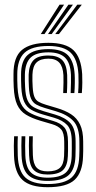

<svg xmlns="http://www.w3.org/2000/svg" viewBox="-20 -790 410 818"><path d="M182.8 7.6Q109.6 7.6 76 -23.2Q42.3 -54.1 39.7 -126.3Q38.9 -147.8 38.9 -168.6Q38.9 -189.4 40.1 -209.5H56.1Q54.9 -190.8 55 -169.2Q55 -147.6 55.7 -126.9Q58.2 -61 88.3 -33.4Q118.4 -5.9 182.8 -5.9Q254.3 -5.9 285.1 -33.8Q315.8 -61.7 317.6 -124.3Q318.2 -138.4 318.3 -146.9Q318.4 -155.5 318.3 -164.1Q318.2 -172.7 318.2 -186.6Q318.2 -247.1 292.7 -274.3Q267.2 -301.6 218 -316.1L171.2 -329.9Q149.1 -336.4 134.5 -344.6Q119.8 -352.8 112.2 -369.8Q104.6 -386.9 103.1 -419.6Q102.5 -436.5 102.1 -446.6Q101.7 -456.7 102.1 -471.7Q103.6 -512.9 122.4 -533.2Q141.2 -553.5 186.2 -553.5Q225.3 -553.5 244.7 -534.5Q264 -515.4 266.2 -470.5Q266.6 -461 266.5 -438.5Q266.4 -416.1 265 -393.5H249.2Q250.4 -415.4 250.5 -438.4Q250.6 -461.3 250.2 -469.9Q248.1 -506.4 232.5 -523.2Q217 -540.1 186.2 -540.1Q152.6 -540.1 136 -524.1Q119.3 -508.2 118.2 -471.5Q117.8 -455.9 118.1 -445.4Q118.4 -435 119.2 -419.8Q120.7 -391.7 126.6 -377.4Q132.4 -363.1 144.4 -356.4Q156.4 -349.6 175.7 -343.7L221.9 -329.9Q257.7 -319.4 282.8 -303.2Q307.9 -287 321.1 -259.4Q334.4 -231.8 334.4 -186.6Q334.4 -172.4 334.5 -163.8Q334.6 -155.1 334.5 -146.6Q334.4 -138.1 333.8 -124.1Q331.8 -55.8 298.2 -24.1Q264.5 7.6 182.8 7.6ZM182.8 -19.3Q126.7 -19.3 100.4 -44Q74.1 -68.6 71.8 -127.6Q71.1 -147.7 71 -169.1Q71 -190.6 71.9 -209.5H87.9Q87 -190.6 87.1 -169.7Q87.2 -148.7 87.9 -128.2Q89.7 -75.8 112.5 -54.4Q135.4 -33 182.8 -33Q235.4 -33 259.6 -54Q283.8 -74.9 285.4 -125.1Q286 -142.2 285.9 -155.6Q285.8 -169.1 285.8 -186.6Q285.8 -236.6 266.3 -257.2Q246.7 -277.8 210 -288.5L162.4 -302.3Q133.3 -310.8 113.6 -322.1Q93.9 -333.3 83.4 -355.6Q72.9 -377.8 70.7 -419.2Q70 -434.5 69.8 -447.4Q69.6 -460.2 69.7 -472.1Q69.6 -530.3 97.7 -555.5Q125.8 -580.7 186.2 -580.7Q244.4 -580.7 269.7 -554.4Q295 -528 298.1 -472.9Q299 -459.8 298.7 -436.3Q298.4 -412.7 296.8 -393.5H281Q282.2 -412.5 282.4 -437.5Q282.7 -462.4 282.3 -470.9Q279.8 -522.7 256.7 -544.9Q233.6 -567 186.2 -567Q133.6 -567 110.4 -544.5Q87.2 -522 86 -472.7Q85.6 -455.7 86 -445.2Q86.3 -434.6 87 -419.5Q88.5 -382.4 97.4 -362.7Q106.2 -343.1 123.4 -333.4Q140.6 -323.8 166.7 -316L213.9 -302.2Q258.2 -289.2 280.2 -265.1Q302.1 -241 302.1 -186.6Q302.1 -172 302.2 -157.9Q302.3 -143.8 301.5 -124.7Q299.7 -68.9 272.7 -44.1Q245.7 -19.3 182.8 -19.3ZM182.8 -46.5Q143.5 -46.5 124.5 -64.9Q105.4 -83.4 104 -128.8Q103.3 -150.3 103.1 -169.7Q103 -189.1 104 -209.5H119.8Q118.9 -189.1 119.1 -170.7Q119.3 -152.4 120 -129.2Q121.3 -92 136 -76Q150.7 -59.9 182.8 -59.9Q218.6 -59.9 235.1 -74.8Q251.6 -89.7 253 -125.4Q254 -146.4 253.8 -156.9Q253.6 -167.4 253.6 -186.6Q253.5 -222.9 241.1 -238Q228.8 -253.1 201.9 -261L153.3 -275.2Q115.1 -286.5 90.4 -301.6Q65.6 -316.8 53.1 -344.1Q40.6 -371.4 38.5 -419Q37.6 -438.2 37.5 -449.2Q37.4 -460.2 37.5 -473.7Q37.1 -547.2 73.7 -577.4Q110.3 -607.6 186.2 -607.6Q259.3 -607.6 292.5 -576.6Q325.6 -545.5 330.1 -474.2Q330.9 -462.4 330.7 -438.2Q330.4 -414 328.6 -393.5H312.8Q314.6 -414.9 314.7 -438.6Q314.8 -462.3 314.1 -473.6Q310.5 -537.2 281 -565.7Q251.5 -594.1 186.2 -594.1Q115.8 -594.1 84.6 -565.3Q53.4 -536.4 53.6 -472.3Q53.5 -460.6 53.6 -448.6Q53.6 -436.6 54.6 -419.2Q57.2 -374.1 68.9 -349.4Q80.7 -324.8 102.7 -311.8Q124.8 -298.9 157.9 -289.1L206 -274.9Q239.2 -265.1 254.4 -246.8Q269.7 -228.5 269.7 -186.6Q269.7 -172.7 269.8 -164.2Q269.9 -155.7 269.8 -147.2Q269.7 -138.8 269.1 -124.7Q267.7 -84.3 248.4 -65.4Q229.1 -46.5 182.8 -46.5ZM153.8 -645 233.8 -770.2H253.1L169.6 -645ZM215.3 -645 309.3 -770.2H328.6L231.2 -645ZM184.7 -645 271.5 -770.2H290.8L200.3 -645Z"/></svg>

Font: Big Shoulders Inline Text SC Thin
Style: Regular
Weight: 100
Designer: Patric King
Foundry: XO Type Co
Version: Version 2.002